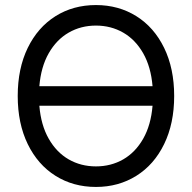

<svg xmlns="http://www.w3.org/2000/svg" viewBox="-20 -737 767 767"><path d="M363.3 9.8Q272.5 9.8 201.7 -34.7Q130.9 -79.1 90.8 -161.4Q50.8 -243.7 50.8 -353.5Q50.8 -463.4 90.8 -545.7Q130.9 -627.9 201.7 -672.4Q272.5 -716.8 363.3 -716.8Q453.6 -716.8 524.7 -672.4Q595.7 -627.9 635.7 -545.7Q675.8 -463.4 675.8 -353.5Q675.8 -243.7 635.7 -161.4Q595.7 -79.1 524.7 -34.7Q453.6 9.8 363.3 9.8ZM363.3 -72.3Q423.3 -72.3 472.2 -100.3Q521 -128.4 552 -182.9Q583 -237.3 589.4 -314.5H137.2Q143.6 -237.3 174.6 -182.9Q205.6 -128.4 254.4 -100.3Q303.2 -72.3 363.3 -72.3ZM589.4 -392.6Q583 -469.7 552 -524.2Q521 -578.6 472.2 -606.7Q423.3 -634.8 363.3 -634.8Q303.2 -634.8 254.4 -606.7Q205.6 -578.6 174.6 -524.2Q143.6 -469.7 137.2 -392.6Z"/></svg>

Font: Pretendard GOV
Style: Regular
Weight: 400
Designer: Base glyphs from Inter by Rasmus Andersson; Hangeul glyphs from Noto Sans CJK(Source Han Sans) by Jang Soo-young and Kan
Foundry: Kil Hyung-jin
Version: Version 1.309